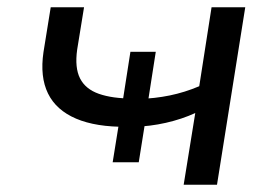

<svg xmlns="http://www.w3.org/2000/svg" viewBox="-20 -510 763 530"><path d="M487 0 519 -198Q482 -181 438 -171Q394 -161 349 -160L382 -181L363 -62H291L310 -180L331 -160Q245 -159 190 -182.5Q135 -206 112.5 -252Q90 -298 100 -366L120 -490H212L193 -373Q186 -323 201 -293.5Q216 -264 253 -251Q290 -238 346 -238L318 -226L340 -367H410L388 -226L364 -237Q407 -238 448.5 -246.5Q490 -255 530 -272L564 -490H657L579 0Z"/></svg>

Font: Nunito Sans 10pt Expanded
Style: Italic
Weight: 400
Width: 7
Italic angle: -9°
Designer: Vernon Adams
Foundry: Vernon Adams
Version: Version 3.101;gftools[0.9.27]